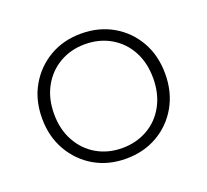

<svg xmlns="http://www.w3.org/2000/svg" viewBox="-97 -644 826 765"><g transform="rotate(-20 316.0 -261.0)"><path d="M316 4Q241 4 182.5 -30Q124 -64 89.5 -124Q55 -184 55 -261Q55 -339 89.5 -398.5Q124 -458 182.5 -492Q241 -526 316 -526Q391 -526 450 -492Q509 -458 543 -398.5Q577 -339 577 -261Q577 -184 543 -124Q509 -64 450 -30Q391 4 316 4ZM316 -41Q376 -41 424 -68.5Q472 -96 499 -146Q526 -196 526 -261Q526 -327 499 -376.5Q472 -426 424 -453.5Q376 -481 316 -481Q256 -481 208.5 -453.5Q161 -426 133.5 -376.5Q106 -327 106 -261Q106 -196 133.5 -146Q161 -96 208.5 -68.5Q256 -41 316 -41Z"/></g></svg>

Font: Montserrat Z Light
Style: Regular
Weight: 300
Designer: Julieta Ulanovsky
Foundry: Julieta Ulanovsky
Version: Version 8.000